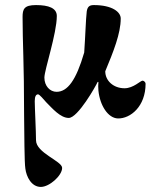

<svg xmlns="http://www.w3.org/2000/svg" viewBox="-20 -452 599 757"><path d="M141 285C175 285 225 240 225 210C225 183 122 151 122 101C122 66 117 -29 117 -53C117 -72 122 -80 130 -80C136 -80 152 -60 162 -49C186 -25 218 13 251 13C287 13 358 -113 365 -129H368C367 -117 367 -107 368 -95C374 -36 406 14 445 15C494 16 554 -32 554 -122C554 -128 547 -134 542 -134C534 -134 506 -104 471 -104C428 -104 395 -133 395 -171C427 -248 456 -320 456 -379C456 -405 422 -432 350 -432C333 -432 325 -426 322 -407C318 -372 317 -316 312 -245C280 -135 246 -90 203 -90C177 -90 155 -113 155 -146C155 -176 204 -320 204 -389C204 -420 172 -432 122 -432C75 -432 69 -416 69 -385C69 -283 75 -205 75 0C76 75 76 189 80 213C84 245 104 285 141 285Z"/></svg>

Font: EB Garamond
Style: Bold
Weight: 700
Designer: Georg Duffner and Octavio Pardo
Foundry: Georg Duffner
Version: Version 1.000;PS 001.000;hotconv 1.0.88;makeotf.lib2.5.64775